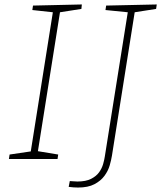

<svg xmlns="http://www.w3.org/2000/svg" viewBox="-20 -713 723 861"><path d="M345 -673 249 -658 150 -35 241 -20 238 0H20L23 -20L118 -34L217 -658L125 -668L128 -688L347 -693ZM456 -688 683 -693 680 -673 584 -658 482 -15Q479 4 472 28.5Q465 53 448.5 75.5Q432 98 403.5 113Q375 128 330 128Q310 128 288 125L293 99Q301 99 309 100Q317 101 327 101Q365 101 388.5 89Q412 77 424.5 59.5Q437 42 442.5 22.5Q448 3 450 -11L553 -658L453 -668Z"/></svg>

Font: Bitter ExtraLight
Style: Italic
Weight: 200
Italic angle: -9°
Designer: Sol Matas, and Bitter project Authors
Foundry: Sol Matas
Version: Version 2.001